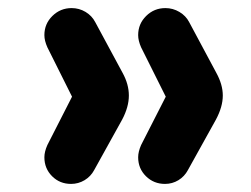

<svg xmlns="http://www.w3.org/2000/svg" viewBox="-20 -498 622 475"><path d="M89.8 -108.9Q89.8 -122.6 97.2 -139.2L158.2 -258.8L97.2 -380.9Q89.8 -397.5 89.8 -411.1Q89.8 -439 109.6 -458.5Q129.4 -478 157.2 -478Q175.8 -478 191.7 -468.5Q207.5 -459 215.8 -442.9L283.2 -317.9Q298.8 -289.6 298.8 -261.7Q298.8 -233.4 282.2 -202.1L212.9 -77.1Q204.6 -61.5 189.2 -52.2Q173.8 -43 155.8 -43Q127.9 -43 108.9 -62Q89.8 -81.1 89.8 -108.9ZM321.8 -108.9Q321.8 -122.6 329.1 -139.2L390.1 -258.8L329.1 -380.9Q321.8 -397.5 321.8 -411.1Q321.8 -439 341.6 -458.5Q361.3 -478 389.2 -478Q407.7 -478 423.8 -468.5Q439.9 -459 448.2 -442.9L515.1 -317.9Q531.2 -288.6 531.2 -261.7Q531.2 -233.9 514.2 -202.1L444.8 -77.1Q436.5 -61.5 421.4 -52.2Q406.2 -43 388.2 -43Q360.4 -43 341.1 -62Q321.8 -81.1 321.8 -108.9Z"/></svg>

Font: Jellee Roman
Style: Bold
Weight: 700
Designer: Alfredo Marco Pradil
Foundry: Alfredo Marco Pradil and JAM Design
Version: Version 1.000